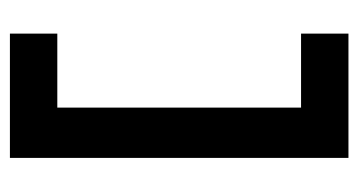

<svg xmlns="http://www.w3.org/2000/svg" viewBox="-192 -548 740 397"><g transform="rotate(90 178.5 -350.0)"><path d="M307 -700V0H50V-98H203V-602H50V-700Z"/></g></svg>

Font: Edgecutting Lite Sharp
Style: Medium
Weight: 500
Designer: RandomMaerks (Nguyen Gia Bao)
Version: Version 1.0